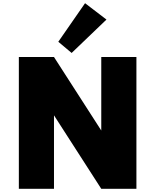

<svg xmlns="http://www.w3.org/2000/svg" viewBox="-20 -1182 972 1202"><path d="M98 0V-825H318L614 -365V-825H834V0H614L318 -460V0ZM428.5 -850.5 345 -920.5 512.5 -1162 646.5 -1059.5Z"/></svg>

Font: Spartan Thin Black
Style: Regular
Weight: 900
Version: Version 1.004